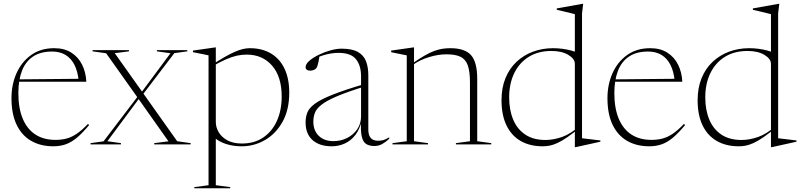

<svg xmlns="http://www.w3.org/2000/svg" viewBox="-20 -755 4185 1004"><path d="M263.5 -503Q317 -503 353.5 -479.5Q390 -456 409.5 -416.5Q429 -377 431.5 -327.5H70.5V-340L400.5 -343L391.5 -332.5Q386.5 -382.5 369 -416.5Q351.5 -450.5 322.2 -468Q293 -485.5 252.5 -485.5Q191.5 -485.5 152.2 -459Q113 -432.5 94.5 -383.8Q76 -335 76 -268.5Q76 -189 99 -134.2Q122 -79.5 165.2 -51.5Q208.5 -23.5 270 -23.5Q302.5 -23.5 329 -30.8Q355.5 -38 382.2 -56.2Q409 -74.5 440 -107L446 -101Q411.5 -59.5 382.5 -35.2Q353.5 -11 324 -0.5Q294.5 10 258.5 10Q192 10 142.8 -18.5Q93.5 -47 66.8 -103Q40 -159 40 -241.5Q40 -312.5 66.2 -371.8Q92.5 -431 142.5 -467Q192.5 -503 263.5 -503Z M906.5 -16.5 977 -6.5V0H786.5V-6.5L861 -16L703 -239.5L700 -244L535 -476.5L464 -486.5V-493H654.5V-486.5L580 -477L724.5 -273.5L727.5 -269ZM712 -246 541.5 -16.5 612.5 -6.5V0H453.5V-6.5L521.5 -16L703.5 -255L713.5 -264L871.5 -476.5L800.5 -486.5V-493H959.5V-486.5L891.5 -477L722.5 -255Z M1453 -250.5Q1453 -354 1402.8 -411.8Q1352.5 -469.5 1270 -469.5Q1244 -469.5 1218.2 -463.8Q1192.5 -458 1159.8 -443.8Q1127 -429.5 1080.5 -402.5L1076 -407.5Q1120 -437 1152.2 -455.5Q1184.5 -474 1208.2 -484.2Q1232 -494.5 1250.8 -498.8Q1269.5 -503 1286 -503Q1351 -503 1397.2 -475.2Q1443.5 -447.5 1468 -395.5Q1492.5 -343.5 1492.5 -270.5Q1492.5 -181 1457.5 -118.2Q1422.5 -55.5 1365.8 -22.8Q1309 10 1244 10Q1209.5 10 1178.2 2.5Q1147 -5 1121.5 -20.5Q1096 -36 1078 -60H1108.5V213.5L1184 223.5V229.5H996V223.5L1070.5 213.5V-465.5Q1064 -467 1052 -469.5Q1040 -472 1023.8 -475.2Q1007.5 -478.5 989 -482V-490.5L1104.5 -507H1108.5V-425.5V-117Q1108.5 -89.5 1123.5 -63.8Q1138.5 -38 1169 -21.2Q1199.5 -4.5 1245 -4.5Q1310 -4.5 1356.5 -36Q1403 -67.5 1428 -123Q1453 -178.5 1453 -250.5Z M1886 -315.5V-302.5Q1794.5 -274 1740.8 -251Q1687 -228 1660.8 -207Q1634.5 -186 1626.5 -164.8Q1618.5 -143.5 1618.5 -119Q1618.5 -72.5 1646.8 -44.8Q1675 -17 1724 -17Q1762.5 -17 1795.2 -33.5Q1828 -50 1848 -79.2Q1868 -108.5 1868 -146V-355.5Q1868 -413 1841.2 -445.8Q1814.5 -478.5 1750.5 -478.5Q1720 -478.5 1688.5 -470.8Q1657 -463 1619.5 -446.5L1651 -464Q1648.5 -447 1645.8 -433.2Q1643 -419.5 1639.8 -410.2Q1636.5 -401 1632.5 -397Q1627.5 -391.5 1619 -388.5Q1610.5 -385.5 1602 -385.5Q1590.5 -385.5 1584.2 -390.5Q1578 -395.5 1578 -404Q1578 -420 1597.5 -437Q1617 -454 1646.8 -468.5Q1676.5 -483 1708.5 -491.8Q1740.5 -500.5 1766 -500.5Q1821 -500.5 1851.2 -483.5Q1881.5 -466.5 1893.8 -435.2Q1906 -404 1906 -361.5V-79Q1906 -55.5 1912.8 -42.5Q1919.5 -29.5 1931 -24.2Q1942.5 -19 1956 -19Q1972 -19 1984 -22.2Q1996 -25.5 2015.5 -37V-29.5Q1997 -12 1978.5 -1.8Q1960 8.5 1937.5 8.5Q1912 8.5 1895.2 -1.8Q1878.5 -12 1871.8 -41Q1865 -70 1868 -125.5L1872 -127.5Q1862 -80.5 1839 -50.2Q1816 -20 1783.8 -5Q1751.5 10 1714.5 10Q1651.5 10 1614.8 -22Q1578 -54 1578 -115.5Q1578 -144.5 1587.8 -168Q1597.5 -191.5 1628.2 -213.8Q1659 -236 1720.8 -260.5Q1782.5 -285 1886 -315.5Z M2145 -423.5V-16.5L2218 -6.5V0H2032.5V-6.5L2107 -16.5V-465.5Q2099 -467 2079.2 -471Q2059.5 -475 2025.5 -482V-490.5L2141 -507H2145ZM2364 -6.5 2437.5 -16.5V-324Q2437.5 -381.5 2426 -413.5Q2414.5 -445.5 2387.8 -458.2Q2361 -471 2315 -471Q2271.5 -471 2223.8 -456.5Q2176 -442 2138.5 -415.5L2135.5 -422.5Q2171 -447.5 2198.8 -463.5Q2226.5 -479.5 2249.2 -488Q2272 -496.5 2292.5 -499.8Q2313 -503 2334.5 -503Q2411.5 -503 2443.5 -466.2Q2475.5 -429.5 2475.5 -342.5V-16.5L2549 -6.5V0H2364Z M2986 -421Q2986 -447.5 2951.8 -468Q2917.5 -488.5 2863.5 -488.5Q2794.5 -488.5 2745 -457.8Q2695.5 -427 2669 -372.2Q2642.5 -317.5 2642.5 -246Q2642.5 -180 2663.5 -129.8Q2684.5 -79.5 2726.8 -51.2Q2769 -23 2832 -23Q2874 -23 2919.5 -39Q2965 -55 3013.5 -98.5L3018.5 -93Q2977.5 -58.5 2947.2 -37.8Q2917 -17 2894 -6.8Q2871 3.5 2853 6.8Q2835 10 2818 10Q2751.5 10 2703.2 -17.5Q2655 -45 2628.8 -98.8Q2602.5 -152.5 2602.5 -231Q2602.5 -296 2623.2 -346.5Q2644 -397 2681 -431.8Q2718 -466.5 2767 -484.8Q2816 -503 2872 -503Q2895.5 -503 2919.5 -500Q2943.5 -497 2966.2 -491Q2989 -485 3009 -475L2986 -467V-681Q2980 -682.5 2962.8 -686.8Q2945.5 -691 2925.8 -695.8Q2906 -700.5 2891.5 -703.5V-711L3025.5 -735H3029.5L3023.5 -684.5V-32Q3028 -31.5 3040.2 -30Q3052.5 -28.5 3068 -26.8Q3083.5 -25 3097.5 -23.2Q3111.5 -21.5 3119.5 -20.5V-14L2990.5 14.5H2986V-70Z M3380 -503Q3433.5 -503 3470 -479.5Q3506.5 -456 3526 -416.5Q3545.5 -377 3548 -327.5H3187V-340L3517 -343L3508 -332.5Q3503 -382.5 3485.5 -416.5Q3468 -450.5 3438.8 -468Q3409.5 -485.5 3369 -485.5Q3308 -485.5 3268.8 -459Q3229.5 -432.5 3211 -383.8Q3192.5 -335 3192.5 -268.5Q3192.5 -189 3215.5 -134.2Q3238.5 -79.5 3281.8 -51.5Q3325 -23.5 3386.5 -23.5Q3419 -23.5 3445.5 -30.8Q3472 -38 3498.8 -56.2Q3525.5 -74.5 3556.5 -107L3562.5 -101Q3528 -59.5 3499 -35.2Q3470 -11 3440.5 -0.5Q3411 10 3375 10Q3308.5 10 3259.2 -18.5Q3210 -47 3183.2 -103Q3156.5 -159 3156.5 -241.5Q3156.5 -312.5 3182.8 -371.8Q3209 -431 3259 -467Q3309 -503 3380 -503Z M4011.5 -421Q4011.5 -447.5 3977.2 -468Q3943 -488.5 3889 -488.5Q3820 -488.5 3770.5 -457.8Q3721 -427 3694.5 -372.2Q3668 -317.5 3668 -246Q3668 -180 3689 -129.8Q3710 -79.5 3752.2 -51.2Q3794.5 -23 3857.5 -23Q3899.5 -23 3945 -39Q3990.5 -55 4039 -98.5L4044 -93Q4003 -58.5 3972.8 -37.8Q3942.5 -17 3919.5 -6.8Q3896.5 3.5 3878.5 6.8Q3860.5 10 3843.5 10Q3777 10 3728.8 -17.5Q3680.5 -45 3654.2 -98.8Q3628 -152.5 3628 -231Q3628 -296 3648.8 -346.5Q3669.5 -397 3706.5 -431.8Q3743.5 -466.5 3792.5 -484.8Q3841.5 -503 3897.5 -503Q3921 -503 3945 -500Q3969 -497 3991.8 -491Q4014.5 -485 4034.5 -475L4011.5 -467V-681Q4005.5 -682.5 3988.2 -686.8Q3971 -691 3951.2 -695.8Q3931.5 -700.5 3917 -703.5V-711L4051 -735H4055L4049 -684.5V-32Q4053.5 -31.5 4065.8 -30Q4078 -28.5 4093.5 -26.8Q4109 -25 4123 -23.2Q4137 -21.5 4145 -20.5V-14L4016 14.5H4011.5V-70Z"/></svg>

Font: Newsreader 60pt ExtraLight
Style: Regular
Weight: 250
Designer: Hugues Gentile
Foundry: Production Type
Version: Version 1.003